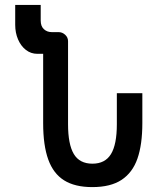

<svg xmlns="http://www.w3.org/2000/svg" viewBox="-20 -745 640 783"><path d="M560.5 -365H456.5V-238.5Q456.5 -155.5 432.5 -116.5Q408.5 -77.5 357 -77.5Q304.5 -77.5 281 -117Q257.5 -156.5 257.5 -238.5V-577Q257.5 -592.5 245.8 -603.2Q234 -614 219 -614H191Q172 -614 159 -626Q146 -638 146 -661V-725H42V-643.5Q42 -611.5 53.5 -584.5Q65 -557.5 85.5 -541.5Q106 -525.5 132.5 -525.5H156V-243Q156 -152 176.8 -94.5Q197.5 -37 241.5 -9.5Q285.5 18 356.5 18Q431 18 475.8 -11.5Q520.5 -41 540.5 -98.2Q560.5 -155.5 560.5 -243Z"/></svg>

Font: JuliaMono
Style: Regular
Weight: 400
Monospace: yes
Designer: cormullion
Foundry: corm
Version: Version 0.055; ttfautohint (v1.8.4)